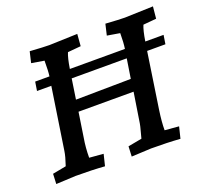

<svg xmlns="http://www.w3.org/2000/svg" viewBox="-99 -649 823 770"><g transform="rotate(-20 313.0 -264.5)"><path d="M461 -411Q465 -437 465 -477L411 -486L422 -533Q482 -529 504 -529L625 -533L620 -482L564 -477Q555 -456 548 -411H626L620 -373H542L506 -133Q499 -85 499 -50L559 -45L547 4Q493 0 423 0L339 4L341 -39L400 -50Q400 -51 407 -76.5Q414 -102 415 -110L435 -238H200L184 -133Q177 -93 177 -50L237 -45L225 4Q171 0 101 0L17 4L19 -39L77 -50Q90 -88 93 -110L133 -373H72L78 -411H139Q142 -433 142 -477L88 -486L99 -533Q159 -529 182 -529L302 -533L298 -482L242 -477Q233 -456 226 -411ZM207 -287 442 -290 455 -373H220Z"/></g></svg>

Font: Andada SC
Style: Italic
Weight: 400
Italic angle: -8.29999°
Designer: Carolina Giovagnoli
Foundry: Carolina Giovagnoli
Version: Version 1.003